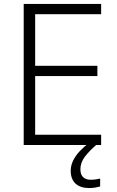

<svg xmlns="http://www.w3.org/2000/svg" viewBox="-20 -734 593 972"><path d="M492 0H100V-714H492V-662H158V-401H473V-349H158V-52H492ZM387 123Q387 149 400.5 162.5Q414 176 439 176Q454 176 466.5 174Q479 172 487 170V210Q476 213 462.5 215.5Q449 218 431 218Q387 218 362.5 195.5Q338 173 338 130Q338 104 350.5 78.5Q363 53 385 30Q407 7 434 -13L467 0Q433 29 410 59Q387 89 387 123Z"/></svg>

Font: Noto Sans Cham Light
Style: Regular
Weight: 300
Version: Version 2.002